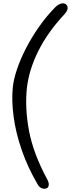

<svg xmlns="http://www.w3.org/2000/svg" viewBox="-20 -794 462 1171"><path d="M269 352Q256 360 239 355.5Q222 351 211 333Q150 229 113 122.5Q76 16 63 -82.5Q50 -181 58 -261Q63 -310 83.5 -371Q104 -432 138 -498.5Q172 -565 217.5 -630Q263 -695 318 -751Q338 -770 356 -773Q374 -776 384 -766Q393 -758 392.5 -743.5Q392 -729 374 -708Q271 -598 214 -483.5Q157 -369 144 -258Q131 -134 157 4Q183 142 268 300Q278 318 277.5 331.5Q277 345 269 352Z"/></svg>

Font: Edu NSW ACT Foundation Medium
Style: Regular
Weight: 500
Version: Version 1.003